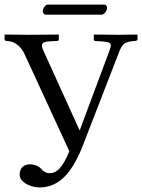

<svg xmlns="http://www.w3.org/2000/svg" viewBox="-20 -797 621 839"><path d="M424 -733C437 -733 448 -751 448 -763C448 -769 444 -777 434 -777H189C178 -777 167 -760 167 -748C167 -741 171 -733 180 -733ZM195 -40C181 -40 166 -51 159 -60C149 -72 127 -79 113 -79C81 -79 66 -61 66 -33C66 -1 112 22 154 22C244 22 299 -52 342 -161L499 -566C514 -606 524 -615 570 -618C574 -618 581 -620 581 -626V-645L579 -646C579 -646 531 -645 499 -645C457 -645 391 -646 391 -646L390 -645V-625C390 -621 392 -618 396 -618L425 -616C465 -613 471 -610 458 -575L329 -229H327L170 -575C158 -601 160 -614 192 -616L230 -618C235 -618 237 -621 237 -626V-645L235 -646C235 -646 155 -645 105 -645C64 -645 1 -646 1 -646L0 -645V-625C0 -621 4 -618 10 -618C58 -615 79 -579 88 -559L283 -136C252 -61 227 -40 195 -40Z"/></svg>

Font: Linux Libertine O C
Style: Regular
Weight: 400
Designer: Philipp H. Poll
Foundry: Philipp H. Poll
Version: Version 4.0.3